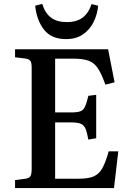

<svg xmlns="http://www.w3.org/2000/svg" viewBox="-20 -962 672 982"><path d="M57 0V-41L111 -48Q129 -51 135.5 -61Q142 -71 142 -99V-616Q142 -641 135.5 -650.5Q129 -660 108 -663L57 -669V-710H533L566 -541L519 -529Q500 -583 481 -612Q462 -641 433 -651.5Q404 -662 356 -662H262V-387H343Q375 -387 390.5 -392.5Q406 -398 414.5 -416Q423 -434 432 -472L472 -477V-255L432 -248Q425 -286 417 -304.5Q409 -323 392 -329.5Q375 -336 343 -336H262V-48H384Q431 -48 458.5 -59.5Q486 -71 503 -101Q520 -131 536 -188H585L563 0ZM318 -762Q242 -762 204.5 -811Q167 -860 160 -933L196 -942Q211 -894 241.5 -871.5Q272 -849 322 -849Q374 -849 404.5 -873.5Q435 -898 448 -941L482 -933Q478 -888 458.5 -849Q439 -810 404 -786Q369 -762 318 -762Z"/></svg>

Font: Literata 36pt Medium
Style: Regular
Weight: 500
Designer: Latin by Veronika Burian and Jose Scaglione. Greek by Irene Vlachou. Cyrillic by Vera Evstafieva.
Foundry: TypeTogether
Version: Version 3.002